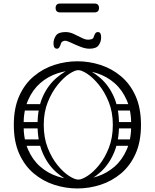

<svg xmlns="http://www.w3.org/2000/svg" viewBox="-20 -1056 874 1084"><path d="M721 -351Q721 -432 695.5 -490.5Q670 -549 627 -586.5Q584 -624 529.5 -642Q475 -660 417 -660Q359 -660 304.5 -642Q250 -624 207 -586.5Q164 -549 138.5 -490.5Q113 -432 113 -351Q113 -270 138.5 -211.5Q164 -153 207 -115.5Q250 -78 304.5 -60Q359 -42 417 -42Q475 -42 529.5 -60Q584 -78 627 -115.5Q670 -153 695.5 -211.5Q721 -270 721 -351ZM58 -351Q58 -446 88.5 -514Q119 -582 171 -625.5Q223 -669 287 -689.5Q351 -710 417 -710Q483 -710 547 -689.5Q611 -669 663 -625.5Q715 -582 745.5 -514Q776 -446 776 -351Q776 -256 745.5 -188Q715 -120 663 -76.5Q611 -33 547 -12.5Q483 8 417 8Q351 8 287 -12.5Q223 -33 171 -76.5Q119 -120 88.5 -188Q58 -256 58 -351ZM222 -252Q222 -243 217 -238Q212 -233 205 -233H110Q94 -233 94 -252Q94 -269 111 -269H205Q222 -269 222 -252ZM220 -451Q220 -442 215 -437Q210 -432 203 -432H108Q92 -432 92 -451Q92 -468 109 -468H203Q220 -468 220 -451ZM214 -350Q214 -341 209 -336Q204 -331 197 -331H102Q86 -331 86 -350Q86 -367 103 -367H197Q214 -367 214 -350ZM613 -252Q613 -269 630 -269H724Q741 -269 741 -252Q741 -233 725 -233H630Q623 -233 618 -238Q613 -243 613 -252ZM615 -451Q615 -468 632 -468H726Q743 -468 743 -451Q743 -432 727 -432H632Q625 -432 620 -437Q615 -442 615 -451ZM621 -350Q621 -367 638 -367H732Q749 -367 749 -350Q749 -331 733 -331H638Q631 -331 626 -336Q621 -341 621 -350ZM439 -18 422 -42Q442 -42 474.5 -63Q507 -84 539.5 -124Q572 -164 594.5 -221Q617 -278 617 -351Q617 -423 594 -480Q571 -537 538 -577.5Q505 -618 473 -639Q441 -660 422 -660L438 -680Q498 -658 546.5 -615.5Q595 -573 623.5 -508Q652 -443 652 -351Q652 -260 623.5 -193.5Q595 -127 547 -84Q499 -41 439 -18ZM405 -18Q346 -41 297.5 -84Q249 -127 220.5 -193.5Q192 -260 192 -351Q192 -443 220.5 -508Q249 -573 298 -615.5Q347 -658 406 -680L422 -660Q403 -660 371 -639Q339 -618 306 -577.5Q273 -537 250 -480Q227 -423 227 -351Q227 -278 249.5 -221Q272 -164 304.5 -124Q337 -84 369.5 -63Q402 -42 422 -42ZM302 -781Q282 -781 282 -811Q282 -834 295.5 -854.5Q309 -875 350 -875Q373 -875 396 -864.5Q419 -854 440 -843Q461 -832 477 -832Q486 -832 496 -834.5Q506 -837 509 -847Q513 -860 518 -867.5Q523 -875 533 -875Q551 -875 551 -845Q551 -820 537 -800.5Q523 -781 485 -781Q462 -781 434 -792Q406 -803 382 -814.5Q358 -826 348 -826Q341 -826 333.5 -822Q326 -818 323 -807Q320 -797 315 -789Q310 -781 302 -781ZM320 -986Q294 -986 294 -1011Q294 -1036 320 -1036H513Q539 -1036 539 -1011Q539 -986 513 -986Z"/></svg>

Font: Agu Display
Style: Regular
Weight: 400
Designer: Oluwaseun Badejo
Version: Version 1.103